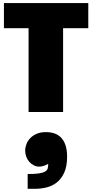

<svg xmlns="http://www.w3.org/2000/svg" viewBox="-20 -710 585 1217"><path d="M161.1 0V-531.2H4.9V-690.4H539.6V-531.2H379.9V0ZM285.6 328.6Q253.4 346.2 229.5 346.2Q210.4 346.2 194.1 337.9Q177.7 329.6 165.5 315.7Q153.3 301.8 146.5 283.2Q139.6 264.6 139.6 244.6Q139.6 224.1 147.7 203.1Q155.8 182.1 172.1 165.3Q188.5 148.4 213.1 137.9Q237.8 127.4 271 127.4Q337.9 127.4 371.6 167.2Q405.3 207 405.3 282.7Q405.3 344.2 387.2 384Q369.1 423.8 340.1 446.5Q311 469.2 274.9 478Q238.8 486.8 202.1 486.8H155.3V393.1Q200.7 393.1 226.8 389.2Q252.9 385.3 266.1 377.2Q279.3 369.1 282.5 356.9Q285.6 344.7 285.6 328.6Z"/></svg>

Font: Candal
Style: Regular
Weight: 400
Designer: vernon adams
Foundry: vernon adams
Version: Version 1.000